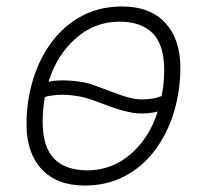

<svg xmlns="http://www.w3.org/2000/svg" viewBox="-20 -562 640 594"><path d="M242 12Q156 12 109 -38.5Q62 -89 62 -177Q62 -249 82 -315Q102 -381 140 -432Q178 -483 233 -512.5Q288 -542 358 -542Q444 -542 491 -491.5Q538 -441 538 -353Q538 -281 518 -215Q498 -149 460 -98Q422 -47 367 -17.5Q312 12 242 12ZM280 -295Q320 -280 344.5 -271Q369 -262 385 -258.5Q401 -255 414 -254.5Q427 -254 444 -256Q463 -258 480 -265Q488 -303 488 -345Q488 -423 452.5 -459Q417 -495 350 -495Q273 -495 214.5 -443.5Q156 -392 130 -309Q138 -311 147 -312Q177 -315 214 -311Q251 -307 280 -295ZM250 -35Q326 -35 384 -85Q442 -135 468 -217Q454 -213 440 -212Q421 -210 403 -211.5Q385 -213 356 -221Q327 -229 276 -249Q243 -262 207.5 -266.5Q172 -271 144 -267Q132 -266 119 -262Q112 -225 112 -185Q112 -107 147.5 -71Q183 -35 250 -35Z"/></svg>

Font: Geist Mono ExtraLight
Style: Italic
Weight: 200
Italic angle: -12°
Monospace: yes
Designer: Basement.studio, Andrés Briganti, Mateo Zaragoza
Foundry: Basement.studio, Vercel, Andrés Briganti, Guido Ferreyra, Mateo Zaragoza
Version: Version 1.500; ttfautohint (v1.8.4.7-5d5b)